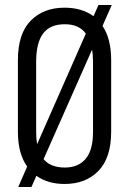

<svg xmlns="http://www.w3.org/2000/svg" viewBox="-20 -730 518 770"><path d="M391.1 -626Q425.8 -574.7 425.8 -488.8V-201.2Q425.8 -97.2 374.5 -44.4Q323.7 7.8 238.8 7.8Q172.4 7.8 126 -24.9L106 20H53.2L88.9 -62Q51.8 -114.3 51.8 -201.2V-488.8Q51.8 -594.7 103 -647Q154.3 -699.2 238.8 -699.2Q308.1 -699.2 355 -665L375 -710H428.2ZM128.9 -151.9 324.2 -595.2Q296.9 -632.8 240.2 -632.8Q181.2 -632.8 153.3 -596.2Q125 -559.1 125 -481.9V-200.2Q125 -172.4 128.9 -151.9ZM349.1 -530.8 154.8 -91.8Q182.6 -58.1 240.2 -58.1Q294.4 -58.1 323.7 -93.3Q353 -128.4 353 -200.2V-481.9Q353 -510.3 349.1 -530.8Z"/></svg>

Font: D-DIN Condensed
Style: Regular
Weight: 400
Width: 3
Designer: Charles Nix
Foundry: Datto Inc.
Version: Version 1.00